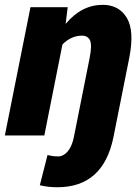

<svg xmlns="http://www.w3.org/2000/svg" viewBox="-21 -558 570 791"><path d="M402.3 -538.1Q469.2 -538.1 501.5 -484.4Q533.7 -430.7 511.2 -317.9L446.3 7.3Q404.3 213.4 215.3 213.4Q176.3 213.4 143.1 205.1L174.8 80.6Q196.8 86.4 218.3 86.4Q240.2 86.4 257.8 65.9Q275.4 45.4 283.2 7.3L348.1 -318.4Q358.9 -372.1 349.9 -391.6Q340.8 -411.1 316.9 -411.1Q272.5 -411.1 236.3 -375L161.6 0H-1L104.5 -528.3H257.8L249.5 -459.5Q314.9 -538.1 402.3 -538.1Z"/></svg>

Font: Roboto-BlackItalic
Style: Italic
Weight: 900
Italic angle: -12°
Designer: Google
Version: Version 1.100141; 2013